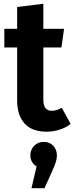

<svg xmlns="http://www.w3.org/2000/svg" viewBox="-20 -683 395 1019"><path d="M355 -25Q329 -5 295 5.5Q261 16 227 16Q150 16 110.5 -27.5Q71 -71 71 -151V-431H3V-530H71V-646L210 -663V-530H320L306 -431H210V-153Q210 -95 255 -95Q280 -95 308 -111ZM282 142Q282 158 277 175Q272 192 258 223L216 316H147L174 201Q141 178 141 142Q141 112 161 91Q181 70 212 70Q243 70 262.5 90.5Q282 111 282 142Z"/></svg>

Font: Fira Sans Condensed SemiBold
Style: Regular
Weight: 600
Width: 3
Designer: bBox Type GmbH & Carrois Corporate GbR & Edenspiekermann AG
Foundry: bBox Type GmbH & Carrois Corporate GbR & Edenspiekermann AG
Version: Version 4.301